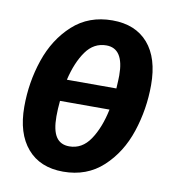

<svg xmlns="http://www.w3.org/2000/svg" viewBox="-68 -604 621 680"><g transform="rotate(10 242.5 -264.0)"><path d="M457 -341Q457 -254 430 -172.5Q403 -91 345.5 -38Q288 15 203 15Q120 15 74 -38.5Q28 -92 28 -188Q28 -276 55.5 -357Q83 -438 140.5 -490.5Q198 -543 283 -543Q366 -543 411.5 -490.5Q457 -438 457 -341ZM160 -308H338Q340 -342 340 -355Q340 -452 277 -452Q232 -452 203.5 -412Q175 -372 160 -308ZM327 -230H149Q146 -200 146 -174Q146 -124 161.5 -100.5Q177 -77 209 -77Q255 -77 284 -120Q313 -163 327 -230Z"/></g></svg>

Font: Fira Sans Extra Condensed Medium
Style: Italic
Weight: 500
Width: 3
Italic angle: -8°
Designer: Carrois Corporate & Edenspiekermann AG
Foundry: Carrois Corporate GbR & Edenspiekermann AG
Version: Version 4.203